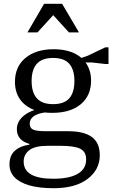

<svg xmlns="http://www.w3.org/2000/svg" viewBox="-20 -810 600 1014"><path d="M507 10Q507 86 442.5 135Q378 184 263 184Q187 184 135 169Q83 154 56.5 126Q30 98 30 59Q30 12 58 -13.5Q86 -39 135 -46V-50Q69 -69 69 -128Q69 -149 79 -167.5Q89 -186 109.5 -202Q130 -218 162 -229Q113 -247 86 -285Q59 -323 59 -378Q59 -458 114.5 -504Q170 -550 263 -550Q310 -550 347 -538.5Q384 -527 410 -504L444 -516L536 -560H553V-472H536L466 -480H432Q461 -440 461 -384Q461 -305 406.5 -259.5Q352 -214 256 -214Q246 -214 236 -214.5Q226 -215 216 -216Q176 -210 156.5 -195Q137 -180 137 -157Q137 -134 155 -125.5Q173 -117 225 -117H341Q423 -117 465 -86.5Q507 -56 507 10ZM297 -40H232Q165 -40 135 -17Q105 6 105 43Q105 134 261 134Q346 134 390.5 108Q435 82 435 32Q435 -8 404.5 -24Q374 -40 297 -40ZM147 -382Q147 -322 174.5 -291Q202 -260 260 -260Q319 -260 346 -291Q373 -322 373 -382Q373 -442 346 -473Q319 -504 260 -504Q202 -504 174.5 -473Q147 -442 147 -382ZM397 -639 308 -790H213L125 -639H178L261 -730L344 -639Z"/></svg>

Font: Domine
Style: Regular
Weight: 400
Designer: Pablo Impallari, Rodrigo Fuenzalida, Brenda Gallo
Foundry: Pablo Impallari, Rodrigo Fuenzalida, Brenda Gallo
Version: Version 2.000;September 19, 2022;FontCreator 14.0.0.2877 64-